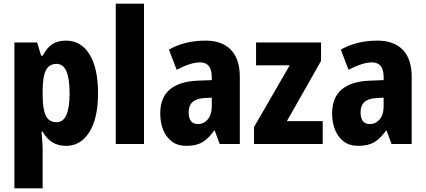

<svg xmlns="http://www.w3.org/2000/svg" viewBox="-20 -780 2306 1040"><path d="M337 -560Q419 -560 465 -485.5Q511 -411 511 -274Q511 -139 464 -64.5Q417 10 339 10Q294 10 262.5 -10Q231 -30 211 -67H205Q207 -38 209 -13.5Q211 11 211 30V240H58V-550H181L203 -478H211Q235 -523 264.5 -541.5Q294 -560 337 -560ZM287 -434Q246 -434 228.5 -399.5Q211 -365 211 -289V-264Q211 -190 228 -154Q245 -118 287 -118Q357 -118 357 -274Q357 -434 287 -434Z M760 0H607V-760H760Z M1094 -560Q1182 -560 1230.5 -510.5Q1279 -461 1279 -363V0H1170L1143 -73H1140Q1111 -31 1077.5 -10.5Q1044 10 989 10Q942 10 911 -13.5Q880 -37 864 -76.5Q848 -116 848 -165Q848 -252 900 -295.5Q952 -339 1050 -343L1127 -346V-363Q1127 -442 1064 -442Q1037 -442 1005 -431.5Q973 -421 937 -402L895 -511Q936 -535 986 -547.5Q1036 -560 1094 -560ZM1088 -249Q1043 -246 1022.5 -227Q1002 -208 1002 -172Q1002 -108 1052 -108Q1084 -108 1105.5 -133.5Q1127 -159 1127 -202V-251Z M1728 0H1356V-92L1549 -426H1367V-550H1719V-450L1534 -124H1728Z M2025 -560Q2113 -560 2161.5 -510.5Q2210 -461 2210 -363V0H2101L2074 -73H2071Q2042 -31 2008.5 -10.5Q1975 10 1920 10Q1873 10 1842 -13.5Q1811 -37 1795 -76.5Q1779 -116 1779 -165Q1779 -252 1831 -295.5Q1883 -339 1981 -343L2058 -346V-363Q2058 -442 1995 -442Q1968 -442 1936 -431.5Q1904 -421 1868 -402L1826 -511Q1867 -535 1917 -547.5Q1967 -560 2025 -560ZM2019 -249Q1974 -246 1953.5 -227Q1933 -208 1933 -172Q1933 -108 1983 -108Q2015 -108 2036.5 -133.5Q2058 -159 2058 -202V-251Z"/></svg>

Font: Noto Sans Hebrew Condensed ExtraBold
Style: Regular
Weight: 800
Width: 3
Designer: Monotype Design Team
Foundry: Monotype Imaging Inc.
Version: Version 2.004; ttfautohint (v1.8.4.7-5d5b)